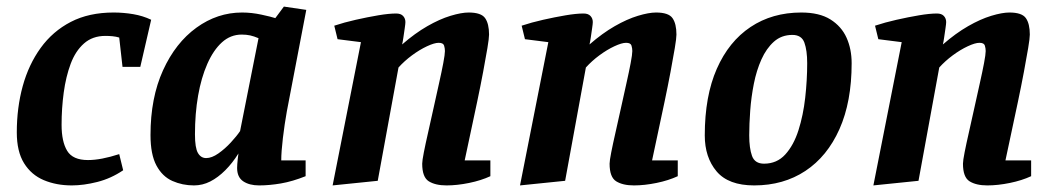

<svg xmlns="http://www.w3.org/2000/svg" viewBox="-20 -553 3202 583"><path d="M198 10Q151 10 113 -6Q75 -22 53 -57.5Q31 -93 31 -151Q31 -226 49 -291.5Q67 -357 103.5 -407.5Q140 -458 195 -486.5Q250 -515 325 -515Q355 -515 384.5 -510Q414 -505 439 -493L406 -350H352L342 -439Q332 -442 321.5 -443Q311 -444 300 -444Q261 -444 235 -421Q209 -398 194.5 -359Q180 -320 173.5 -272Q167 -224 167 -174Q167 -123 184 -95Q201 -67 247 -67Q267 -67 290.5 -71.5Q314 -76 342 -85L354 -36Q317 -11 275.5 -0.5Q234 10 198 10Z M569 10Q534 10 503.5 -3.5Q473 -17 455 -50.5Q437 -84 437 -143Q437 -256 475 -339.5Q513 -423 576.5 -469Q640 -515 715 -515Q744 -515 774 -508.5Q804 -502 816 -498L842 -533L910 -523L851 -215Q844 -176 839 -134Q834 -92 834 -66H908V-18Q868 -2 833 4Q798 10 767 10Q737 10 718.5 -2.5Q700 -15 700 -43Q700 -47 700.5 -54.5Q701 -62 702 -71Q703 -80 704 -87Q686 -58 664 -36Q642 -14 618.5 -2Q595 10 569 10ZM606 -73Q623 -73 643 -87Q663 -101 681 -120.5Q699 -140 709 -155L765 -437Q751 -443 739.5 -445.5Q728 -448 714 -448Q680 -448 654 -424.5Q628 -401 609.5 -359Q591 -317 581.5 -262.5Q572 -208 572 -145Q572 -104 581 -88.5Q590 -73 606 -73Z M990 10 1076 -425 1005 -434 995 -475Q1025 -485 1060.5 -493Q1096 -501 1128.5 -506.5Q1161 -512 1183 -512Q1197 -512 1204 -504.5Q1211 -497 1211 -486Q1211 -481 1209 -467.5Q1207 -454 1205 -440Q1203 -426 1201 -418Q1240 -452 1277.5 -473.5Q1315 -495 1348 -505Q1381 -515 1403 -515Q1441 -515 1453 -498Q1465 -481 1465 -448Q1465 -437 1460 -407Q1455 -377 1447 -334.5Q1439 -292 1429 -244.5Q1419 -197 1409 -150.5Q1399 -104 1391 -66H1469V-18Q1441 -5 1404.5 2.5Q1368 10 1336 10Q1302 10 1282 -2.5Q1262 -15 1262 -56Q1262 -65 1267 -90.5Q1272 -116 1280 -151Q1288 -186 1296.5 -225Q1305 -264 1313 -299.5Q1321 -335 1326 -361.5Q1331 -388 1331 -398Q1331 -406 1328.5 -414.5Q1326 -423 1312 -423Q1299 -423 1276.5 -412.5Q1254 -402 1231 -385Q1208 -368 1190 -348L1127 -4Z M1559 10 1645 -425 1574 -434 1564 -475Q1594 -485 1629.5 -493Q1665 -501 1697.5 -506.5Q1730 -512 1752 -512Q1766 -512 1773 -504.5Q1780 -497 1780 -486Q1780 -481 1778 -467.5Q1776 -454 1774 -440Q1772 -426 1770 -418Q1809 -452 1846.5 -473.5Q1884 -495 1917 -505Q1950 -515 1972 -515Q2010 -515 2022 -498Q2034 -481 2034 -448Q2034 -437 2029 -407Q2024 -377 2016 -334.5Q2008 -292 1998 -244.5Q1988 -197 1978 -150.5Q1968 -104 1960 -66H2038V-18Q2010 -5 1973.5 2.5Q1937 10 1905 10Q1871 10 1851 -2.5Q1831 -15 1831 -56Q1831 -65 1836 -90.5Q1841 -116 1849 -151Q1857 -186 1865.5 -225Q1874 -264 1882 -299.5Q1890 -335 1895 -361.5Q1900 -388 1900 -398Q1900 -406 1897.5 -414.5Q1895 -423 1881 -423Q1868 -423 1845.5 -412.5Q1823 -402 1800 -385Q1777 -368 1759 -348L1696 -4Z M2270 10Q2192 10 2156 -32.5Q2120 -75 2120 -142Q2120 -261 2156.5 -344Q2193 -427 2259 -471Q2325 -515 2413 -515Q2468 -515 2501.5 -494Q2535 -473 2550.5 -438.5Q2566 -404 2566 -361Q2566 -244 2529 -161Q2492 -78 2425.5 -34Q2359 10 2270 10ZM2300 -56Q2339 -56 2364.5 -84Q2390 -112 2404.5 -157.5Q2419 -203 2425 -256.5Q2431 -310 2431 -361Q2431 -400 2422.5 -423.5Q2414 -447 2386 -447Q2353 -447 2330 -426.5Q2307 -406 2292 -372.5Q2277 -339 2269 -298.5Q2261 -258 2258 -217Q2255 -176 2255 -142Q2255 -103 2263.5 -79.5Q2272 -56 2300 -56Z M2632 10 2718 -425 2647 -434 2637 -475Q2667 -485 2702.5 -493Q2738 -501 2770.5 -506.5Q2803 -512 2825 -512Q2839 -512 2846 -504.5Q2853 -497 2853 -486Q2853 -481 2851 -467.5Q2849 -454 2847 -440Q2845 -426 2843 -418Q2882 -452 2919.5 -473.5Q2957 -495 2990 -505Q3023 -515 3045 -515Q3083 -515 3095 -498Q3107 -481 3107 -448Q3107 -437 3102 -407Q3097 -377 3089 -334.5Q3081 -292 3071 -244.5Q3061 -197 3051 -150.5Q3041 -104 3033 -66H3111V-18Q3083 -5 3046.5 2.5Q3010 10 2978 10Q2944 10 2924 -2.5Q2904 -15 2904 -56Q2904 -65 2909 -90.5Q2914 -116 2922 -151Q2930 -186 2938.5 -225Q2947 -264 2955 -299.5Q2963 -335 2968 -361.5Q2973 -388 2973 -398Q2973 -406 2970.5 -414.5Q2968 -423 2954 -423Q2941 -423 2918.5 -412.5Q2896 -402 2873 -385Q2850 -368 2832 -348L2769 -4Z"/></svg>

Font: Manuale
Style: Bold Italic
Weight: 700
Italic angle: -11°
Version: Version 1.002